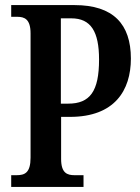

<svg xmlns="http://www.w3.org/2000/svg" viewBox="-20 -734 549 754"><path d="M24 0H308V-46H273C244 -46 220 -54 220 -110V-275H255C430 -275 494 -379 494 -504C494 -639 425 -714 273 -714H24V-668H48C76 -668 100 -659 100 -603V-115C100 -55 77 -46 45 -46H24ZM248 -327H219V-662H260C337 -662 369 -610 369 -500C369 -375 333 -327 248 -327Z"/></svg>

Font: Noto Serif Hebrew ExtraCondensed SemiBold
Style: Regular
Weight: 600
Width: 2
Designer: Monotype Design Team
Foundry: Monotype Imaging Inc.
Version: Version 2.004